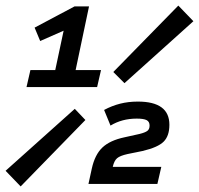

<svg xmlns="http://www.w3.org/2000/svg" viewBox="-50 -659 713 688"><path d="M45 -347 59 -408H148L178 -549L94 -512L74 -560L217 -636H269L221 -408H312L298 -347ZM396 -361 356 -401 589 -639 643 -583ZM24 9 -30 -47 218 -269 256 -229ZM267 0 279 -55Q290 -105 317 -130.5Q344 -156 396 -167L450 -179Q470 -184 478 -190Q486 -196 486 -209Q486 -223 475.5 -228.5Q465 -234 440 -234Q387 -234 346 -209L323 -265Q351 -280 380.5 -287.5Q410 -295 444 -295Q557 -295 557 -212Q557 -172 536.5 -151.5Q516 -131 461 -118L407 -107Q380 -101 369.5 -92Q359 -83 354 -61H528L514 0Z"/></svg>

Font: Sometype Mono SemiBold
Style: Italic
Weight: 600
Italic angle: -12°
Designer: Ryoichi Tsunekawa
Foundry: Dharma Type
Version: Version 1.001